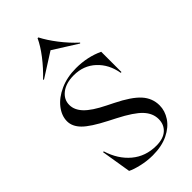

<svg xmlns="http://www.w3.org/2000/svg" viewBox="-237 -811 890 890"><g transform="rotate(-45 208.0 -366.0)"><path d="M71 -12 47 -159H52Q74 -88 123.5 -46.5Q173 -5 243 -5Q289 -5 313.5 -27Q338 -49 338 -85Q338 -123 308 -155Q278 -187 202 -226L167 -244Q89 -284 59.5 -314Q30 -344 30 -378Q30 -414 56 -447.5Q82 -481 128.5 -502Q175 -523 234 -523Q308 -523 370 -494V-361H365Q354 -426 310.5 -466.5Q267 -507 203 -507Q152 -507 121.5 -483.5Q91 -460 91 -424Q91 -391 119 -361.5Q147 -332 212 -300L244 -284Q321 -246 353.5 -210Q386 -174 386 -127Q386 -91 364.5 -58.5Q343 -26 301 -5.5Q259 15 200 15Q163 15 126.5 6.5Q90 -2 71 -12ZM91 -590 88 -593Q127 -630 158.5 -671Q190 -712 206 -747H211Q230 -710 262 -668.5Q294 -627 331 -593L328 -590L209 -665Z"/></g></svg>

Font: Nyght Serif Light
Style: Regular
Weight: 300
Designer: Maksym Kobuzan
Version: Version 0.410